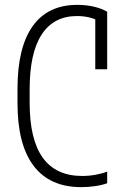

<svg xmlns="http://www.w3.org/2000/svg" viewBox="-20 -760 540 790"><path d="M314 10Q185 10 118.5 -77.5Q52 -165 52 -335V-395Q52 -565 114.5 -652.5Q177 -740 298 -740Q333 -740 364.5 -733Q396 -726 421 -712V-475H372V-708L397 -667Q356 -694 297 -694Q201 -694 151.5 -618Q102 -542 102 -393V-337Q102 -186 156 -111Q210 -36 318 -36Q346 -36 373.5 -41Q401 -46 421 -54V-6Q399 2 370.5 6Q342 10 314 10Z"/></svg>

Font: M PLUS 1 Code Light
Style: Regular
Weight: 300
Designer: Coji Morishita
Foundry: UNDERFOREST DESIGN
Version: Version 1.002